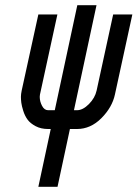

<svg xmlns="http://www.w3.org/2000/svg" viewBox="-20 -716 536 748"><path d="M204.1 11.7H129.4L177.7 -213.4H167.5Q139.6 -213.4 118.9 -224.4Q98.1 -235.4 87.4 -250Q76.7 -264.6 70.6 -284.2Q64.5 -303.7 63 -315.9Q61.5 -328.1 61.5 -338.9Q61.5 -348.6 64.5 -363.3L129.4 -659.7H203.6L135.7 -347.7Q134.8 -344.2 134.8 -338.9Q134.8 -320.8 143.8 -303.7Q152.8 -286.6 167.5 -286.6H193.4L281.2 -695.8H356L268.1 -286.6H279.8Q302.7 -286.6 326.4 -310.5Q350.1 -334.5 356.4 -363.3L420.9 -659.7H495.6L427.7 -347.7Q417 -297.9 375 -255.6Q333 -213.4 279.8 -213.4H252.4Z"/></svg>

Font: Anka/Coder Narrow
Style: Italic
Weight: 400
Width: 3
Italic angle: -12°
Monospace: yes
Version: Version 001.100